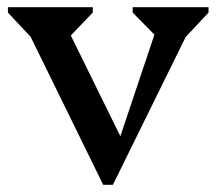

<svg xmlns="http://www.w3.org/2000/svg" viewBox="-20 -504 602 534"><path d="M267 10 42 -449H78V-388L2 -469V-484H238V-469L167 -395H156V-448L329 -96H305L427 -460V-400H417L349 -469V-484H560V-469L484 -388V-449H520L294 10Z"/></svg>

Font: Platypi Light
Style: Regular
Weight: 400
Version: Version 1.200